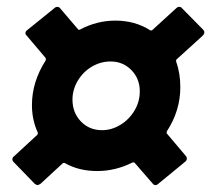

<svg xmlns="http://www.w3.org/2000/svg" viewBox="-20 -582 615 559"><path d="M466 -200Q464 -195 466 -193L521 -128Q524 -125 524 -120Q524 -115 519 -111L441 -47Q437 -43 433 -43Q428 -43 425 -47L372 -108Q370 -110 366 -109Q316 -84 263 -84Q210 -84 169 -107Q166 -109 162 -106L98 -47Q92 -43 89 -43Q87 -43 81 -47L19 -111Q16 -114 16 -118Q16 -124 22 -128L88 -189Q91 -192 90 -196Q73 -233 73 -276Q73 -344 113 -406Q114 -410 113 -413L58 -478Q54 -482 54 -485Q54 -491 60 -495L138 -558Q142 -562 147 -562Q152 -562 155 -558L207 -497Q208 -494 213 -496Q262 -522 316 -522Q373 -522 417 -494Q420 -492 424 -495L493 -558Q497 -562 502 -562Q507 -562 510 -558L572 -495Q575 -492 575 -488Q575 -483 570 -478L494 -409Q492 -407 493 -402Q505 -369 505 -328Q505 -260 466 -200ZM277 -203Q305 -203 330.5 -218.5Q356 -234 371.5 -260Q387 -286 387 -316Q387 -353 362.5 -378Q338 -403 302 -403Q273 -403 247.5 -388Q222 -373 206.5 -347Q191 -321 191 -292Q191 -254 215.5 -228.5Q240 -203 277 -203Z"/></svg>

Font: Barlow Condensed
Style: Bold Italic
Weight: 700
Width: 3
Italic angle: -7°
Designer: Jeremy Tribby
Foundry: Tribby Type
Version: Version 1.408